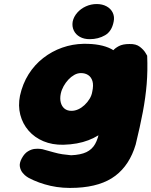

<svg xmlns="http://www.w3.org/2000/svg" viewBox="-20 -716 750 951"><path d="M360 214Q290 218 230.5 204.5Q171 191 122 165Q122 165 112.5 159Q103 153 92.5 140.5Q82 128 78.5 110Q75 92 88 68Q101 44 118.5 33.5Q136 23 152.5 21.5Q169 20 179.5 21.5Q190 23 190 23Q223 32 246 38.5Q269 45 289 48Q309 51 332 53Q380 51 408 37.5Q436 24 451 -2.5Q466 -29 473 -70Q490 -138 499.5 -186.5Q509 -235 513.5 -275Q518 -315 522 -357.5Q526 -400 532 -455Q532 -455 540.5 -466Q549 -477 568.5 -487.5Q588 -498 621 -498Q654 -499 673 -484Q692 -469 700.5 -454.5Q709 -440 709 -440Q712 -366 706.5 -299.5Q701 -233 687.5 -161.5Q674 -90 652 0Q622 101 551.5 154.5Q481 208 360 214ZM294 1Q239 2 195 -16.5Q151 -35 121.5 -69Q92 -103 80.5 -147.5Q69 -192 79 -242Q92 -301 121.5 -348Q151 -395 194 -428.5Q237 -462 288 -480Q339 -498 394 -499Q480 -500 531 -473.5Q582 -447 599 -391.5Q616 -336 599 -250Q589 -200 567 -155.5Q545 -111 508 -76.5Q471 -42 418 -21.5Q365 -1 294 1ZM334 -167Q351 -167 367.5 -174.5Q384 -182 398.5 -195.5Q413 -209 423.5 -226Q434 -243 437 -262Q444 -294 438 -314Q432 -334 417 -344Q402 -354 381 -354Q364 -354 348 -345Q332 -336 318.5 -321.5Q305 -307 295 -289Q285 -271 281 -252Q276 -228 281 -208.5Q286 -189 299.5 -178Q313 -167 334 -167ZM424 -522Q396 -522 375.5 -533.5Q355 -545 345.5 -565Q336 -585 340 -609Q345 -633 362.5 -653Q380 -673 405.5 -684.5Q431 -696 459 -696Q487 -696 508 -684.5Q529 -673 538.5 -653Q548 -633 543 -609Q534 -561 500.5 -541.5Q467 -522 424 -522Z"/></svg>

Font: Sour Gummy Black
Style: Italic
Weight: 900
Italic angle: -11.3°
Designer: Stefie Justprince
Foundry: Eifetstype
Version: Version 1.000